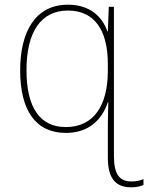

<svg xmlns="http://www.w3.org/2000/svg" viewBox="-20 -557 632 819"><path d="M540 242C562 242 579 238 592 232V207C578 213 563 217 541 217C489 217 466 186 466 108V-528H444L440 -423H438C417 -485 364 -537 270 -537C129 -537 66 -419 66 -257C66 -85 133 10 261 10C357 10 415 -45 440 -121H442C441 -89 440 -37 440 -8V115C440 203 472 242 540 242ZM261 -15C151 -15 93 -97 93 -258C93 -420 154 -512 270 -512C381 -512 440 -431 440 -284V-255C440 -107 380 -15 261 -15Z"/></svg>

Font: Noto Sans Mono SemiCondensed Thin
Style: Regular
Weight: 100
Width: 4
Designer: Monotype Design Team
Foundry: Monotype Imaging Inc.
Version: Version 2.014